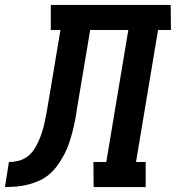

<svg xmlns="http://www.w3.org/2000/svg" viewBox="-76 -755 710 775"><path d="M-56 0 -40 -101Q-22 -101 -3 -105.5Q16 -110 32.5 -121.5Q49 -133 60 -149.5Q71 -166 79 -183.5Q87 -201 93 -219.5Q99 -238 103 -256Q107 -274 110.5 -292.5Q114 -311 117 -329L168 -634H129V-735H613L614 -634H562L473 -101H512V0H302L301 -101H353L442 -634H288L235 -318Q232 -295 227.5 -271.5Q223 -248 217 -225Q211 -202 203.5 -179Q196 -156 184.5 -134Q173 -112 158.5 -91Q144 -70 125.5 -53.5Q107 -37 84 -26.5Q61 -16 37.5 -10Q14 -4 -9.5 -2Q-33 0 -56 0Z"/></svg>

Font: Iosevka HT Extended
Style: Bold Italic
Weight: 700
Width: 7
Italic angle: -9°
Monospace: yes
Designer: Belleve Invis
Foundry: Belleve Invis
Version: Version 32.3.0; ttfautohint (v1.8.4)